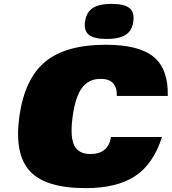

<svg xmlns="http://www.w3.org/2000/svg" viewBox="-20 -951 886 991"><path d="M553 -244H816Q772 -105 678 -42.5Q584 20 422 20Q215 20 134 -68Q53 -156 80 -350Q107 -544 213 -632Q319 -720 526 -720Q697 -720 773 -657.5Q849 -595 846 -456H583Q585 -544 500 -544Q438 -544 403.5 -498Q369 -452 355 -350Q341 -248 362.5 -202Q384 -156 446 -156Q539 -156 553 -244ZM419 -840Q426 -888 458.5 -909.5Q491 -931 556 -931Q621 -931 648 -909.5Q675 -888 668 -840Q664 -808 648 -788.5Q632 -769 603.5 -759.5Q575 -750 530 -750Q465 -750 438.5 -771.5Q412 -793 419 -840Z"/></svg>

Font: Fivo Sans Modern ExtBlk
Style: Regular
Weight: 900
Designer: Alexander Slobzheninov
Foundry: Alexander Slobzheninov
Version: 1.0